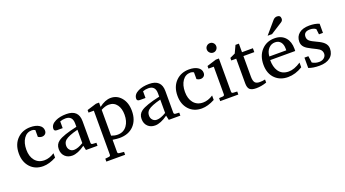

<svg xmlns="http://www.w3.org/2000/svg" viewBox="-65 -1426 4204 2338"><g transform="rotate(-20 2036.5 -257.5)"><path d="M435.1 -41Q343.8 7.8 266.1 7.8Q162.1 7.8 99.6 -60.5Q37.1 -128.9 37.1 -237.8Q37.1 -358.4 109.4 -428.7Q176.3 -493.2 277.8 -493.2Q346.2 -493.2 388.7 -467.3Q433.1 -440.4 433.1 -393.1Q433.1 -365.2 415.8 -350.1Q398.4 -335 374 -335Q348.6 -335 324.2 -351.1V-439Q302.7 -451.2 282.2 -451.2Q216.3 -451.2 177.7 -395.3Q139.2 -339.4 139.2 -251Q139.2 -164.1 181.2 -111.3Q225.6 -55.2 305.2 -55.2Q369.1 -55.2 435.1 -98.1Z M970.2 0H820.3L807.1 -59.1Q714.4 7.8 642.1 7.8Q585.9 7.8 550.3 -25.9Q512.2 -62 512.2 -123Q512.2 -185.5 561.5 -220.7Q624.5 -265.6 807.1 -305.2V-348.1Q807.1 -446.8 716.3 -446.8Q676.8 -446.8 645 -434.1V-347.2H572.3Q535.2 -347.2 535.2 -376Q535.2 -433.1 602.1 -465.3Q660.2 -493.2 743.2 -493.2Q901.4 -493.2 901.4 -344.2V-64Q901.4 -43.5 922.4 -42L970.2 -39.1ZM807.1 -94.2V-267.1Q684.6 -236.3 641.6 -200.2Q611.3 -173.8 611.3 -129.9Q611.3 -97.2 630.9 -75.2Q651.4 -50.8 686 -50.8Q735.4 -50.8 807.1 -94.2Z M1509.3 -256.8Q1509.3 -138.2 1441.7 -67.6Q1374 2.9 1256.3 2.9Q1223.1 2.9 1167.5 -5.9V153.8Q1167.5 172.9 1189.5 174.8L1248.5 180.2V217.8H1005.4V180.2L1053.2 174.8Q1074.2 172.4 1074.2 153.8V-417H1005.4V-450.2L1127.4 -487.8H1167.5V-432.1Q1246.1 -493.2 1318.4 -493.2Q1398.9 -493.2 1452.6 -430.7Q1509.3 -364.7 1509.3 -256.8ZM1409.2 -243.2Q1409.2 -323.2 1374 -372.1Q1336.4 -423.8 1269.5 -423.8Q1223.1 -423.8 1167.5 -394V-59.1Q1210.4 -43 1248.5 -43Q1326.7 -43 1370.1 -104Q1409.2 -158.7 1409.2 -243.2Z M2043.5 0H1893.6L1880.4 -59.1Q1787.6 7.8 1715.3 7.8Q1659.2 7.8 1623.5 -25.9Q1585.4 -62 1585.4 -123Q1585.4 -185.5 1634.8 -220.7Q1697.8 -265.6 1880.4 -305.2V-348.1Q1880.4 -446.8 1789.6 -446.8Q1750 -446.8 1718.3 -434.1V-347.2H1645.5Q1608.4 -347.2 1608.4 -376Q1608.4 -433.1 1675.3 -465.3Q1733.4 -493.2 1816.4 -493.2Q1974.6 -493.2 1974.6 -344.2V-64Q1974.6 -43.5 1995.6 -42L2043.5 -39.1ZM1880.4 -94.2V-267.1Q1757.8 -236.3 1714.8 -200.2Q1684.6 -173.8 1684.6 -129.9Q1684.6 -97.2 1704.1 -75.2Q1724.6 -50.8 1759.3 -50.8Q1808.6 -50.8 1880.4 -94.2Z M2490.7 -41Q2399.4 7.8 2321.8 7.8Q2217.8 7.8 2155.3 -60.5Q2092.8 -128.9 2092.8 -237.8Q2092.8 -358.4 2165 -428.7Q2231.9 -493.2 2333.5 -493.2Q2401.9 -493.2 2444.3 -467.3Q2488.8 -440.4 2488.8 -393.1Q2488.8 -365.2 2471.4 -350.1Q2454.1 -335 2429.7 -335Q2404.3 -335 2379.9 -351.1V-439Q2358.4 -451.2 2337.9 -451.2Q2272 -451.2 2233.4 -395.3Q2194.8 -339.4 2194.8 -251Q2194.8 -164.1 2236.8 -111.3Q2281.2 -55.2 2360.8 -55.2Q2424.8 -55.2 2490.7 -98.1Z M2743.7 -646Q2743.7 -620.1 2726.1 -602.1Q2708.5 -584 2683.1 -584Q2657.7 -584 2639.4 -602.3Q2621.1 -620.6 2621.1 -646Q2621.1 -671.4 2639.4 -689.2Q2657.7 -707 2683.1 -707Q2708.5 -707 2726.1 -689.2Q2743.7 -671.4 2743.7 -646ZM2794.9 0H2560.1V-39.1L2608.9 -42Q2629.9 -43.5 2629.9 -64V-420.9H2561V-455.1L2683.1 -493.2H2722.7V-64Q2722.7 -43 2743.7 -42L2794.9 -39.1Z M3163.1 -21Q3094.2 2.9 3027.3 2.9Q2969.7 2.9 2944.8 -19.5Q2919.9 -42 2919.9 -100.1V-418.9H2856V-452.1L2924.3 -483.9L2969.2 -580.1H3013.2V-469.2H3154.3V-418.9H3013.2V-152.8Q3013.2 -95.7 3033.2 -73.2Q3051.3 -53.2 3093.3 -53.2Q3129.4 -53.2 3163.1 -61Z M3606.9 -688Q3606.9 -662.6 3584 -647.9L3432.1 -550.8H3375L3507.8 -706.1Q3530.8 -732.9 3561 -732.9Q3606.9 -732.9 3606.9 -688ZM3627.9 -49.8Q3535.6 7.8 3438 7.8Q3339.8 7.8 3276.9 -51.3Q3206.1 -117.2 3206.1 -235.8Q3206.1 -351.6 3272 -422.4Q3337.9 -493.2 3440.9 -493.2Q3531.2 -493.2 3581.1 -435.5Q3627.9 -381.3 3627.9 -289.1Q3627.9 -270 3627 -261.2H3302.7Q3302.7 -172.9 3337.9 -119.1Q3380.9 -53.2 3469.7 -53.2Q3541.5 -53.2 3627.9 -110.8ZM3527.8 -306.2V-328.1Q3527.8 -380.4 3504.4 -411.1Q3478.5 -444.8 3431.2 -444.8Q3380.9 -444.8 3346.4 -407.2Q3312 -369.6 3308.1 -306.2Z M4035.2 -145Q4035.2 -71.8 3984.6 -31.5Q3934.1 8.8 3844.2 8.8Q3760.3 8.8 3705.1 -13.2V-147H3755.9L3768.1 -61Q3806.2 -36.1 3856.9 -36.1Q3897.9 -36.1 3923.3 -59.1Q3947.3 -80.6 3947.3 -111.8Q3947.3 -149.4 3915 -174.3Q3897.9 -187 3825.2 -222.2Q3766.1 -250.5 3741.2 -276.4Q3711.9 -306.6 3711.9 -349.1Q3711.9 -416.5 3759.3 -455.3Q3806.6 -494.1 3892.1 -494.1Q3969.2 -494.1 4020 -471.2V-353H3968.3L3960 -423.8Q3930.7 -446.8 3884.3 -446.8Q3803.2 -446.8 3803.2 -379.9Q3803.2 -347.2 3827.1 -325.7Q3848.6 -306.6 3914.1 -276.9Q3973.6 -250 4001 -223.1Q4035.2 -189.9 4035.2 -145Z"/></g></svg>

Font: Ezra SIL SR
Style: Regular
Weight: 400
Designer: Development by SIL's NRSI team. OpenType tables by Ralph Hancock ( hancock@dircon.co.uk ).
Foundry: Development by SIL's NRSI team.
Version: Version 2.51; 2007